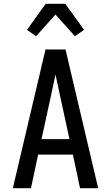

<svg xmlns="http://www.w3.org/2000/svg" viewBox="-20 -997 588 1017"><path d="M48 0 221 -735H327L500 0H404L366 -178H182L144 0ZM200 -260H348L298 -490Q292 -518 286 -546Q280 -574 274 -602Q268 -574 262 -546Q256 -518 250 -490ZM171 -805 123 -839 222 -977H326L425 -839L377 -805L274 -920Z"/></svg>

Font: Iosevka Semi-Condensed Medium
Style: Regular
Weight: 500
Monospace: yes
Designer: Belleve Invis
Foundry: Belleve Invis
Version: Version 27.3.5